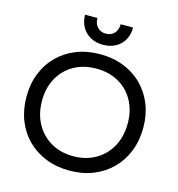

<svg xmlns="http://www.w3.org/2000/svg" viewBox="-139 -1104 1149 1237"><g transform="rotate(15 436.0 -486.0)"><path d="M436 12Q349.5 12 278 -16.5Q206.5 -45 154.5 -97Q102.5 -149 74.5 -220.5Q46.5 -292 46.5 -378Q46.5 -463 74.8 -533.8Q103 -604.5 154.8 -656Q206.5 -707.5 278 -735.8Q349.5 -764 435.5 -764Q522 -764 593.5 -735.8Q665 -707.5 716.8 -656Q768.5 -604.5 797 -533.8Q825.5 -463 825.5 -378Q825.5 -292 797.2 -220.5Q769 -149 717 -97Q665 -45 593.8 -16.5Q522.5 12 436 12ZM435.5 -84Q520.5 -84 585 -121.5Q649.5 -159 685.5 -225.2Q721.5 -291.5 721.5 -378Q721.5 -464 685.5 -529.5Q649.5 -595 585 -631.5Q520.5 -668 436 -668Q351 -668 286.8 -631.5Q222.5 -595 186.2 -529.5Q150 -464 150 -378Q150 -291.5 186.2 -225.2Q222.5 -159 286.8 -121.5Q351 -84 435.5 -84ZM595 -984.5Q595 -937.5 575.2 -902.2Q555.5 -867 519.5 -847Q483.5 -827 434.5 -827Q387 -827 351.2 -847Q315.5 -867 295.2 -902.5Q275 -938 274.5 -984.5H357Q357 -946.5 378.5 -923.8Q400 -901 434.5 -901Q470 -901 491 -923.8Q512 -946.5 512 -984.5Z"/></g></svg>

Font: Hepta Slab ExtraLight Medium
Style: Regular
Weight: 500
Version: Version 1.100